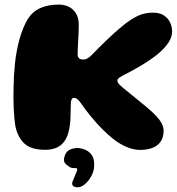

<svg xmlns="http://www.w3.org/2000/svg" viewBox="-20 -641 768 835"><path d="M176.5 10.5Q116.5 10.5 87.5 -15.5Q58.5 -41.5 47.5 -89Q44.5 -106.5 42.5 -127.8Q40.5 -149 39.5 -171.5Q38.5 -194 38.5 -216.5Q38.5 -239 39 -259.5Q39.5 -312 45.2 -366Q51 -420 64.5 -469.5Q78 -519 100.5 -558Q122 -591 155.5 -606Q189 -621 235 -621Q275.5 -621 299 -597.2Q322.5 -573.5 322.5 -534.5Q322.5 -516.5 321.8 -498.8Q321 -481 320 -464.5Q319 -448 318.5 -434.5Q318 -421 317.8 -411.2Q317.5 -401.5 318 -397.5Q321 -389 326.2 -385.5Q331.5 -382 344 -382Q351.5 -382 361.8 -387.8Q372 -393.5 383.5 -406.5Q408 -432 443.8 -466.5Q479.5 -501 512.5 -528Q548.5 -557.5 578.8 -571.8Q609 -586 644 -586Q674.5 -586 692.8 -574Q711 -562 719.8 -543.2Q728.5 -524.5 728.5 -503.5Q728.5 -492 724.5 -479.8Q720.5 -467.5 712.5 -455.5Q704.5 -443.5 693 -431Q681.5 -418.5 666.5 -406Q648.5 -391.5 626.5 -376.8Q604.5 -362 581.5 -348.8Q558.5 -335.5 537.5 -324.5Q513 -313 501.8 -305.2Q490.5 -297.5 490.5 -291Q490.5 -284.5 494.8 -278.5Q499 -272.5 512 -261.5Q521 -254.5 534.5 -243.2Q548 -232 563.8 -219.2Q579.5 -206.5 594.8 -194Q610 -181.5 622 -171.5Q634 -161.5 639.5 -156Q667 -131 679.2 -111.2Q691.5 -91.5 691.5 -73Q691.5 -43 678.2 -24.5Q665 -6 642 2.5Q619 11 589.5 11Q562.5 11 532 -1.2Q501.5 -13.5 469.5 -39Q445 -59.5 427.2 -77.2Q409.5 -95 395.8 -110.5Q382 -126 371.8 -139Q361.5 -152 352.5 -163.5Q338 -184.5 329.5 -195.5Q321 -206.5 314.8 -211Q308.5 -215.5 302 -215.5Q294.5 -215.5 291.2 -208.2Q288 -201 288 -189Q288 -185.5 287.8 -177.5Q287.5 -169.5 287.2 -159.2Q287 -149 286.8 -138.2Q286.5 -127.5 286 -118.2Q285.5 -109 284.5 -103Q278.5 -44 252 -16.8Q225.5 10.5 176.5 10.5ZM315.5 173.5Q300 172 296.2 165.8Q292.5 159.5 294.5 151.5Q297.5 144 301.5 134Q305.5 124 309 115.5Q312.5 108 314.5 101.8Q316.5 95.5 315.5 93Q314.5 91 312 90.5Q309.5 90 304.5 90Q297 90 290.2 88.5Q283.5 87 279 82.5Q269.5 77.5 262.2 67.8Q255 58 260.5 40Q267 15 290.8 7Q314.5 -1 336.5 5.5Q365 12.5 378.8 32.8Q392.5 53 389 87.5Q387 106 378 123.2Q369 140.5 357 152.5Q348.5 162.5 337.5 168.2Q326.5 174 315.5 173.5Z"/></svg>

Font: Gluten
Style: Bold
Weight: 700
Designer: Tyler Finck
Foundry: Etcetera Type Company
Version: Version 1.204